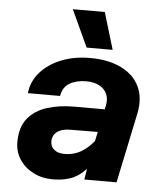

<svg xmlns="http://www.w3.org/2000/svg" viewBox="-55 -836 761 897"><g transform="rotate(5 325.0 -388.0)"><path d="M373 0 389 -100 443 -352Q450 -384 439 -408Q428 -432 403 -445Q378 -458 343 -458Q296 -458 264.5 -439.5Q233 -421 226 -379H75Q81 -435 118.5 -477.5Q156 -520 216 -544Q276 -568 350 -568Q437 -568 497 -538.5Q557 -509 582.5 -455.5Q608 -402 593 -329L524 0ZM226 12Q175 12 134 -9Q93 -30 69.5 -66Q46 -102 46 -147Q46 -218 80 -259Q114 -300 170.5 -317.5Q227 -335 295 -335H454L431 -227L288 -226Q248 -226 226 -209.5Q204 -193 204 -164Q204 -140 221.5 -125.5Q239 -111 270 -111Q315 -111 351.5 -133.5Q388 -156 419 -199L414 -94Q377 -37 334 -12.5Q291 12 226 12ZM452 -615H330L250 -788H400Z"/></g></svg>

Font: Azeret Mono Thin
Style: Bold Italic
Weight: 700
Italic angle: -12°
Version: Version 1.002